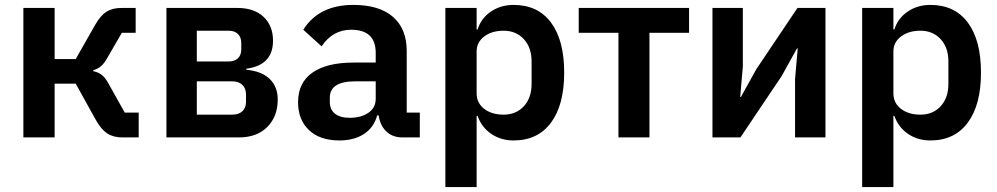

<svg xmlns="http://www.w3.org/2000/svg" viewBox="-20 -554 4020 774"><path d="M74.2 0V-522H200.2V-315.9H285.2L363.8 -454.1Q385.3 -491.7 409.2 -506.8Q433.1 -522 470.2 -522H526.9V-421.9H471.2L414.1 -323.2Q400.4 -298.3 387.5 -287.4Q374.5 -276.4 356 -271V-267.1Q375.5 -263.2 389.9 -252.2Q404.3 -241.2 417 -217.8L482.9 -100.1H539.1V0H473.1Q437 0 412.4 -16.1Q387.7 -32.2 366.2 -70.8L285.2 -216.8H200.2V0Z M650.9 0V-522H936.5Q1004.4 -522 1042.5 -486.1Q1080.6 -450.2 1080.6 -390.1Q1080.6 -291 972.7 -276.9V-272.9Q1034.7 -267.1 1067.1 -235.8Q1099.6 -204.6 1099.6 -152.8Q1099.6 -84.5 1057.6 -42.2Q1015.6 0 942.9 0ZM773.4 -306.2H901.9Q925.8 -306.2 939.2 -319.1Q952.6 -332 952.6 -355V-380.9Q952.6 -403.8 939.2 -417Q925.8 -430.2 901.9 -430.2H773.4ZM773.4 -91.8H916.5Q942.4 -91.8 957 -105.5Q971.7 -119.1 971.7 -144V-172.9Q971.7 -197.8 957 -211.9Q942.4 -226.1 916.5 -226.1H773.4Z M1348.6 12.2Q1269.5 12.2 1225.6 -29.5Q1181.6 -71.3 1181.6 -142.1Q1181.6 -220.7 1239.5 -261.2Q1297.4 -301.8 1405.8 -301.8H1494.6V-340.8Q1494.6 -434.1 1395.5 -434.1Q1321.3 -434.1 1276.4 -367.2L1202.6 -434.1Q1265.6 -534.2 1404.3 -534.2Q1508.8 -534.2 1564.2 -486.1Q1619.6 -438 1619.6 -348.1V-100.1H1672.4V0H1602.5Q1564.9 0 1540.3 -21.5Q1515.6 -43 1508.3 -79.1L1506.3 -88.9H1500.5Q1487.3 -40 1447.3 -13.9Q1407.2 12.2 1348.6 12.2ZM1389.6 -79.1Q1435.5 -79.1 1465.1 -99.4Q1494.6 -119.6 1494.6 -155.8V-226.1H1411.6Q1309.6 -226.1 1309.6 -160.2V-143.1Q1309.6 -111.8 1330.6 -95.5Q1351.6 -79.1 1389.6 -79.1Z M1775.4 200.2V-522H1901.4V-435.1H1905.3Q1919.4 -480.5 1959 -507.3Q1998.5 -534.2 2050.3 -534.2Q2148.4 -534.2 2201.4 -462.9Q2254.4 -391.6 2254.4 -261.2Q2254.4 -131.3 2201.2 -59.6Q2147.9 12.2 2050.3 12.2Q1999 12.2 1960 -14.6Q1920.9 -41.5 1905.3 -86.9H1901.4V200.2ZM2010.3 -91.8Q2060.5 -91.8 2091.8 -125.7Q2123 -159.7 2123 -215.8V-306.2Q2123 -362.3 2091.8 -396.2Q2060.5 -430.2 2010.3 -430.2Q1962.9 -430.2 1932.1 -407Q1901.4 -383.8 1901.4 -346.2V-178.2Q1901.4 -138.7 1931.9 -115.2Q1962.4 -91.8 2010.3 -91.8Z M2473.1 0V-421.9H2313V-522H2757.8V-421.9H2598.1V0Z M2852.1 0V-522H2974.6V-286.1L2963.9 -163.1H2966.8L3028.8 -274.9L3194.8 -522H3307.6V0H3185.1V-235.8L3195.8 -358.9H3192.9L3130.9 -247.1L2964.8 0Z M3455.6 200.2V-522H3581.5V-435.1H3585.4Q3599.6 -480.5 3639.2 -507.3Q3678.7 -534.2 3730.5 -534.2Q3828.6 -534.2 3881.6 -462.9Q3934.6 -391.6 3934.6 -261.2Q3934.6 -131.3 3881.3 -59.6Q3828.1 12.2 3730.5 12.2Q3679.2 12.2 3640.1 -14.6Q3601.1 -41.5 3585.4 -86.9H3581.5V200.2ZM3690.4 -91.8Q3740.7 -91.8 3772 -125.7Q3803.2 -159.7 3803.2 -215.8V-306.2Q3803.2 -362.3 3772 -396.2Q3740.7 -430.2 3690.4 -430.2Q3643.1 -430.2 3612.3 -407Q3581.5 -383.8 3581.5 -346.2V-178.2Q3581.5 -138.7 3612.1 -115.2Q3642.6 -91.8 3690.4 -91.8Z"/></svg>

Font: Anuphan SemiBold
Style: Bold
Weight: 600
Designer: Mike Abbink, Paul van der Laan, Pieter van Rosmalen, Mint Tantisuwanna
Foundry: Bold Monday; Cadson Demak
Version: Version 3.002;hotconv 1.0.109;makeotfexe 2.5.65596